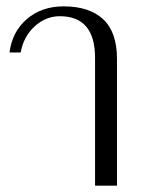

<svg xmlns="http://www.w3.org/2000/svg" viewBox="-20 -584 453 604"><path d="M279 -402Q279 -533 168 -533Q124 -533 89 -501Q54 -469 45 -419H10Q18 -484 64.5 -524Q111 -564 180 -564Q261 -564 304.5 -523.5Q348 -483 348 -399V0H279Z"/></svg>

Font: Trirong Light
Style: Regular
Weight: 300
Designer: Katatrad Team
Foundry: CadsonDemak
Version: Version 1.001